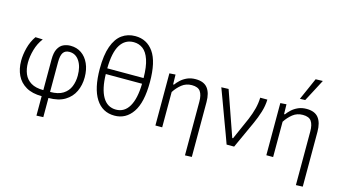

<svg xmlns="http://www.w3.org/2000/svg" viewBox="-102 -1179 3135 1762"><g transform="rotate(15 1465.0 -298.0)"><path d="M321 195V10Q231 10 171.8 -24.5Q112.5 -59 83.8 -118.8Q55 -178.5 55 -255.5Q55 -314 72 -379.5Q89 -445 126 -498L196 -495.5Q156.5 -444 138 -378.5Q119.5 -313 119.5 -255.5Q119.5 -195.5 139.2 -148.5Q159 -101.5 203.5 -74.5Q248 -47.5 321.5 -47.5V-340Q321.5 -404 340.8 -440.2Q360 -476.5 391.2 -491Q422.5 -505.5 459 -505.5Q518 -505.5 562.8 -474.8Q607.5 -444 632.8 -388Q658 -332 658 -258Q658 -185 629.5 -124Q601 -63 540.8 -26.5Q480.5 10 385.5 10V192ZM385.5 -331.5V-47.5Q463 -47.5 508.2 -76.2Q553.5 -105 573 -152.8Q592.5 -200.5 592.5 -257.5Q592.5 -343.5 557.5 -396Q522.5 -448.5 463 -448.5Q423 -448.5 404.2 -421Q385.5 -393.5 385.5 -331.5Z M1011.5 10Q896 10 833.5 -87.8Q771 -185.5 771 -371.5Q771 -502.5 800.8 -585Q830.5 -667.5 884.2 -706.2Q938 -745 1010 -745Q1120.5 -745 1184 -654.5Q1247.5 -564 1247.5 -371.5Q1247.5 -177.5 1183.2 -83.8Q1119 10 1011.5 10ZM1010.5 -687.5Q928.5 -687.5 883.5 -616Q838.5 -544.5 836.5 -392.5H1181.5Q1180.5 -500.5 1158.5 -565.2Q1136.5 -630 1098.5 -658.8Q1060.5 -687.5 1010.5 -687.5ZM1010.5 -47Q1091 -47 1134.8 -122Q1178.5 -197 1181.5 -338.5H837Q840 -197.5 884 -122.2Q928 -47 1010.5 -47Z M1732 194.5V-315Q1732 -379 1709.2 -411.8Q1686.5 -444.5 1628 -444.5Q1572.5 -444.5 1532.5 -412.5Q1492.5 -380.5 1463.5 -335.5V0H1399V-495.5L1456.5 -499.5L1458.5 -406.5H1466.5Q1482 -428.5 1507 -451.8Q1532 -475 1567 -490.8Q1602 -506.5 1647 -506.5Q1725.5 -506.5 1761 -460.8Q1796.5 -415 1796.5 -329V192Z M2075.5 0Q2058.5 -47 2041 -95Q2023 -142.5 2006.5 -187.5L1974 -275.5Q1954 -329.5 1933.5 -385.5Q1912.5 -441.5 1892.5 -495.5L1961 -498Q1977.5 -451 1997.2 -394.5Q2017 -338 2037.5 -279Q2058 -220 2077 -166L2110 -71.5H2117.5L2210 -281Q2234 -338.5 2247.2 -390.2Q2260.5 -442 2262 -495.5H2330Q2328 -434.5 2309.2 -374.5Q2290.5 -314.5 2265 -258.5Q2235.5 -194 2206 -129Q2176.5 -64 2147 0Z M2786 194.5V-315Q2786 -379 2763.2 -411.8Q2740.5 -444.5 2682 -444.5Q2626.5 -444.5 2586.5 -412.5Q2546.5 -380.5 2517.5 -335.5V0H2453V-495.5L2510.5 -499.5L2512.5 -406.5H2520.5Q2536 -428.5 2561 -451.8Q2586 -475 2621 -490.8Q2656 -506.5 2701 -506.5Q2779.5 -506.5 2815 -460.8Q2850.5 -415 2850.5 -329V192ZM2616.5 -580Q2640 -633 2663.5 -686Q2686.5 -738.5 2709.5 -790.5L2777.5 -792.5Q2749.5 -739 2722 -686.5Q2694.5 -634 2666.5 -581.5Z"/></g></svg>

Font: Heraclito Light
Style: Regular
Weight: 300
Designer: Kostas Bartsokas (font) & Cristiano Sobral (main changes)
Foundry: Kostas Bartsokas (font) & Cristiano Sobral (main changes)
Version: Version 1.00;July 8, 2020;FontCreator 13.0.0.2655 64-bit